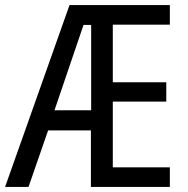

<svg xmlns="http://www.w3.org/2000/svg" viewBox="-22 -734 738 754"><path d="M645 0V-77H421V-335H631V-411H421V-637H645V-714H251L-2 0H90L167 -222H335V0ZM192 -301 306 -636H336V-301Z"/></svg>

Font: Noto Sans Sinhala UI Condensed
Style: Regular
Weight: 400
Width: 3
Designer: Jelle Bosma - Monotype Design Team
Foundry: Monotype Imaging Inc.
Version: Version 2.006